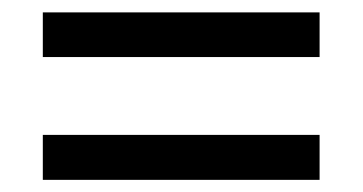

<svg xmlns="http://www.w3.org/2000/svg" viewBox="-20 -509 591 313"><path d="M49.8 -416V-488.8H501V-416ZM49.8 -215.8V-289.1H501V-215.8Z"/></svg>

Font: Noto Sans Khmer UI
Style: Regular
Weight: 400
Designer: Danh Hong
Foundry: Danh Hong
Version: Version 1.03